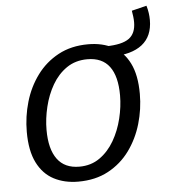

<svg xmlns="http://www.w3.org/2000/svg" viewBox="-50 -717 677 771"><g transform="rotate(-5 288.5 -331.0)"><path d="M411.3 -479.6 393.4 -522.7Q457.6 -523.7 485.6 -543.9Q513.6 -564 513.6 -609.7Q513.6 -620 512.2 -631.7Q510.9 -643.4 508.6 -656L568.8 -670.8Q573.5 -655.1 575.5 -640.5Q577.5 -626 577.5 -612.7Q577.5 -547.3 534.9 -513.9Q492.4 -480.6 411.3 -479.6ZM322 -537.1Q378.7 -537.1 421.2 -514.6Q463.8 -492.1 487.6 -444.4Q511.5 -396.7 511.5 -320.7Q511.5 -259.3 494.3 -200.5Q477.1 -141.7 442.6 -94.3Q408.1 -47 356.2 -19Q304.4 9 235 9Q179.6 9 136.8 -13.3Q93.9 -35.7 69.9 -83.7Q45.9 -131.7 45.9 -207.7Q45.9 -269.7 63.1 -328.4Q80.2 -387 114.8 -434Q149.3 -481 201.1 -509Q253 -537.1 322 -537.1ZM313.3 -477.5Q265.4 -477.5 229.9 -453.2Q194.5 -428.8 171.5 -389Q148.5 -349.2 137.1 -301.7Q125.6 -254.3 125.6 -208.7Q125.6 -131.8 155.4 -91.2Q185.1 -50.5 244.4 -50.5Q291.7 -50.5 326.8 -75.4Q361.9 -100.2 385.2 -140.5Q408.5 -180.8 420.1 -228.5Q431.8 -276.1 431.8 -321.7Q431.8 -398.9 402.3 -438.2Q372.9 -477.5 313.3 -477.5Z"/></g></svg>

Font: Bitter Thin
Style: Italic
Weight: 100
Italic angle: -9°
Designer: Sol Matas, and Bitter project Authors
Foundry: Sol Matas
Version: Version 2.002